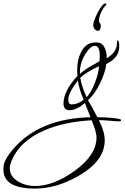

<svg xmlns="http://www.w3.org/2000/svg" viewBox="-361 -658 728 1122"><path d="M-156 444Q-341 444 -341 333Q-341 326 -340.5 319.5Q-340 313 -339 306Q-331 268 -285 214Q-131 34 168 27L135 -56Q86 -14 46 -14Q10 -14 10 -53Q10 -126 92 -215Q91 -224 90.5 -232.5Q90 -241 90 -249Q90 -310 113 -354Q142 -410 197 -410Q203 -410 208.5 -409.5Q214 -409 219 -408Q242 -403 254 -371Q265 -341 262 -317Q322 -353 322 -404Q322 -422 326 -422Q336 -422 336 -387Q336 -320 260 -284Q254 -232 223 -170Q190 -103 153 -73Q163 -57 176.5 -32Q190 -7 208 27Q288 28 331 36Q347 39 347 44Q347 51 331 51Q322 51 308 50Q294 49 275 47Q238 44 217 44Q251 112 251 162Q251 281 101 368Q-29 444 -156 444ZM107 -226Q117 -236 130.5 -246Q144 -256 161 -266L220 -300Q221 -308 221.5 -316Q222 -324 222 -331Q222 -390 194 -390Q170 -390 145 -353Q125 -324 115.5 -294.5Q106 -265 106 -237Q106 -229 107 -226ZM145 -90Q169 -112 194 -175Q217 -236 217 -271Q144 -237 108 -204Q112 -178 121.5 -149.5Q131 -121 145 -90ZM57 -48Q94 -48 128 -75Q111 -117 107 -130Q102 -147 99 -161Q96 -175 94 -188Q38 -114 38 -77Q38 -48 57 -48ZM-157 429Q-48 429 73 342Q203 249 203 145Q203 114 175 45Q96 49 27.5 63.5Q-41 78 -100 103Q-250 167 -297 291Q-304 308 -304 325Q-304 374 -253 404Q-210 429 -157 429ZM211 -478Q201 -478 192.5 -488Q184 -498 184 -512Q184 -524 192 -545Q200 -566 211.5 -587.5Q223 -609 234.5 -623.5Q246 -638 253 -638Q257 -638 260 -635.5Q263 -633 258 -628Q242 -612 229.5 -584.5Q217 -557 217 -535Q217 -530 222.5 -523.5Q228 -517 228 -509Q228 -478 211 -478Z"/></svg>

Font: Love Light
Style: Regular
Weight: 400
Designer: Robert E. Leuschke
Foundry: Robert E. Leuschke
Version: Version 1.010; ttfautohint (v1.8.3)